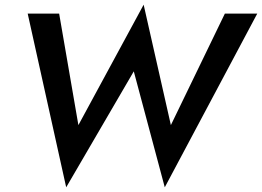

<svg xmlns="http://www.w3.org/2000/svg" viewBox="-20 -758 1116 818"><path d="M708 -225 592 -738 314 -225 232 -700H98L262 40L550 -454L682 40L1076 -700H938Z"/></svg>

Font: Jost* 500 Medium Italic
Style: Italic
Weight: 500
Italic angle: -10°
Version: Version 3.200; ttfautohint (v0.97) -l 8 -r 50 -G 200 -x 14 -